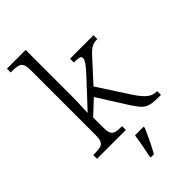

<svg xmlns="http://www.w3.org/2000/svg" viewBox="-293 -842 1145 1145"><g transform="rotate(-45 279.0 -269.5)"><path d="M19 0V-32H33Q62 -32 79.5 -36.5Q97 -41 105 -56.5Q113 -72 113 -105V-655Q113 -689 104.5 -704Q96 -719 79.5 -723.5Q63 -728 37 -728H19V-760H177V-374Q177 -358 176.5 -338Q176 -318 175 -297.5Q174 -277 173.5 -260Q173 -243 173 -233L310 -380Q342 -414 358 -434Q374 -454 379.5 -465Q385 -476 385 -484Q385 -497 371 -500.5Q357 -504 327 -504V-536H525V-504Q506 -504 491.5 -499.5Q477 -495 463.5 -484.5Q450 -474 434.5 -457.5Q419 -441 398 -417L309 -320L439 -120Q470 -73 495.5 -52.5Q521 -32 554 -32H558V0H544Q509 0 486 -3Q463 -6 446 -16Q429 -26 412.5 -47Q396 -68 374 -103L266 -274L177 -191V-102Q177 -70 185 -55.5Q193 -41 210.5 -36.5Q228 -32 256 -32H262V0ZM251 208Q256 185 261 159.5Q266 134 270.5 109Q275 84 278 61H351V71Q342 92 329.5 119Q317 146 303.5 173Q290 200 278 221H251Z"/></g></svg>

Font: Noto Serif Hebrew Light
Style: Regular
Weight: 300
Version: Version 2.003